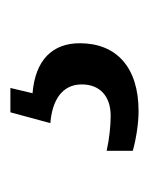

<svg xmlns="http://www.w3.org/2000/svg" viewBox="22 -71 289 373"><g transform="rotate(-90 166.5 115.5)"><path d="M269 126C269 73.2 236.8 39.6 171.9 34.2L182.1 -8.8H134.8L113.8 68.8C157.2 72.3 189 90.8 189 129.9C189 164.6 166.5 186 127.9 186C109.9 186 84 183.6 60.1 178.2V229C84.5 235.8 114.3 240.2 137.2 240.2C222.7 240.2 269 196.8 269 126Z"/></g></svg>

Font: The Erased English
Style: Regular
Weight: 400
Designer: Monotype Design team + ligartures altered by 180 Amsterdam
Foundry: Monotype Imaging Inc.
Version: Version 1.030;Glyphs 3.1.2 (3151)